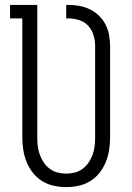

<svg xmlns="http://www.w3.org/2000/svg" viewBox="-20 -755 540 783"><path d="M250 8Q224 8 199 2.5Q174 -3 152 -16.5Q130 -30 114 -50.5Q98 -71 88.5 -94.5Q79 -118 75 -143.5Q71 -169 71 -195V-680H21V-735H132V-195Q132 -177 134 -159.5Q136 -142 142 -125Q148 -108 158 -93Q168 -78 182.5 -67Q197 -56 214.5 -51.5Q232 -47 250 -47Q268 -47 285.5 -51.5Q303 -56 317.5 -67Q332 -78 342 -93Q352 -108 358 -125Q364 -142 366 -159.5Q368 -177 368 -195V-567Q368 -589 361.5 -611Q355 -633 340 -649.5Q325 -666 303 -673Q281 -680 259 -680H250V-735H259Q281 -735 303.5 -731Q326 -727 346.5 -717Q367 -707 383.5 -691Q400 -675 410.5 -654.5Q421 -634 425 -611.5Q429 -589 429 -567V-195Q429 -169 425 -143.5Q421 -118 411.5 -94.5Q402 -71 386 -50.5Q370 -30 348 -16.5Q326 -3 301 2.5Q276 8 250 8Z"/></svg>

Font: Iosevka Curly Slab Light
Style: Regular
Weight: 300
Monospace: yes
Designer: Belleve Invis
Foundry: Belleve Invis
Version: Version 22.1.2; ttfautohint (v1.8.4)